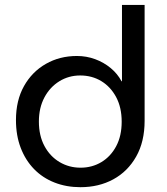

<svg xmlns="http://www.w3.org/2000/svg" viewBox="-20 -750 679 782"><path d="M307.6 12.4Q250.4 12.4 202.1 -6.5Q153.8 -25.4 118.8 -61.3Q83.8 -97.2 64.4 -147.7Q45 -198.2 45 -261Q45 -341 77.7 -399.3Q110.4 -457.6 166.7 -489.8Q223 -522 293.4 -522Q332.2 -522 367.5 -509Q402.8 -496 430.8 -472.8Q458.8 -449.6 475 -419H476.8V-730H569V-257.8Q569 -173 534.6 -112.3Q500.2 -51.6 441.4 -19.6Q382.6 12.4 307.6 12.4ZM308 -67Q355 -67 393 -89.8Q431 -112.6 453.3 -154.6Q475.6 -196.6 475.6 -254.2Q475.6 -312.2 453.1 -354.4Q430.6 -396.6 392.6 -419.6Q354.6 -442.6 306.8 -442.6Q260 -442.6 221.7 -419Q183.4 -395.4 160.9 -353.2Q138.4 -311 138.4 -255Q138.4 -197.4 161.1 -155.2Q183.8 -113 222.5 -90Q261.2 -67 308 -67Z"/></svg>

Font: MuseoModerno Thin
Style: Regular
Weight: 100
Designer: Pablo Cosgaya, Héctor Gatti, Marcela Romero, and the Authors of The MuseoModerno Project.
Foundry: Omnibus-Type Team
Version: Version 1.003